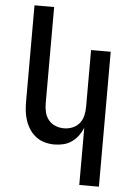

<svg xmlns="http://www.w3.org/2000/svg" viewBox="-62 -781 724 1042"><g transform="rotate(5 300.0 -260.0)"><path d="M410 215V-97Q401 -74 386 -53.5Q371 -33 350.5 -18.5Q330 -4 305.5 2Q281 8 256 8Q229 8 203.5 1Q178 -6 157 -21.5Q136 -37 121 -59.5Q106 -82 97.5 -106.5Q89 -131 86 -157.5Q83 -184 83 -210V-735H190V-210Q190 -186 195.5 -162.5Q201 -139 216 -120.5Q231 -102 253.5 -93Q276 -84 300 -84Q324 -84 346.5 -93Q369 -102 384 -120.5Q399 -139 404.5 -162.5Q410 -186 410 -210V-520H517V215Z"/></g></svg>

Font: Iosevka Semibold Extended
Style: Regular
Weight: 600
Width: 7
Monospace: yes
Designer: Belleve Invis
Foundry: Belleve Invis
Version: Version 32.5.0; ttfautohint (v1.8.4)